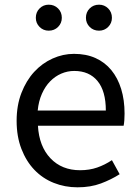

<svg xmlns="http://www.w3.org/2000/svg" viewBox="-20 -787 594 820"><path d="M311 13Q257 13 209.5 -6Q162 -25 127 -61.5Q92 -98 71.5 -151Q51 -204 51 -271Q51 -337 71.5 -390Q92 -443 126 -480Q160 -517 204.5 -537Q249 -557 296 -557Q348 -557 388 -539Q428 -521 455.5 -487.5Q483 -454 497.5 -407Q512 -360 512 -302Q512 -287 511 -273.5Q510 -260 508 -250H142Q147 -162 195.5 -111Q244 -60 322 -60Q362 -60 395 -71.5Q428 -83 458 -103L491 -43Q455 -20 411 -3.5Q367 13 311 13ZM432 -315Q432 -398 396.5 -441Q361 -484 297 -484Q268 -484 241.5 -472.5Q215 -461 194 -439.5Q173 -418 159 -386.5Q145 -355 141 -315ZM188 -656Q165 -656 149 -672Q133 -688 133 -711Q133 -735 149 -751Q165 -767 188 -767Q212 -767 228 -751Q244 -735 244 -711Q244 -688 228 -672Q212 -656 188 -656ZM403 -656Q379 -656 363 -672Q347 -688 347 -711Q347 -735 363 -751Q379 -767 403 -767Q426 -767 442 -751Q458 -735 458 -711Q458 -688 442 -672Q426 -656 403 -656Z"/></svg>

Font: SpoqaHanSans-Regular
Style: Regular
Weight: 400
Designer: [Spoqa Han Sans] Dong-huui Kim \uAE40 \uB3D9 \uD718  Younghwa Kang \uAC15 \uC601 \uD654  [Noto Sans] Ryoko NISHIZUKA \u8
Foundry: Spoqa (http://www.spoqa-han-sans.com)
Version: Version 2.000